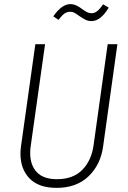

<svg xmlns="http://www.w3.org/2000/svg" viewBox="-20 -898 621 929"><path d="M479 -190Q467 -101 408.5 -45Q350 11 254 11Q167 11 123 -34.5Q79 -80 79 -154Q79 -174 82 -193L151 -684H198L129 -194Q126 -175 126 -158Q126 -99 158 -65Q190 -31 256 -31Q334 -31 378.5 -76.5Q423 -122 433 -197L501 -684H548ZM363 -821Q348 -832 339.5 -836.5Q331 -841 320 -841Q304 -841 292 -832.5Q280 -824 263 -802L238 -819Q279 -878 320 -878Q335 -878 348.5 -872Q362 -866 378 -854Q391 -844 401.5 -839Q412 -834 423 -834Q437 -834 450 -844Q463 -854 479 -877L506 -861Q467 -796 423 -796Q406 -796 393.5 -802.5Q381 -809 363 -821Z"/></svg>

Font: Fira Sans Condensed ExtraLight
Style: Italic
Weight: 275
Width: 3
Italic angle: -8°
Designer: Carrois Corporate & Edenspiekermann AG
Foundry: Carrois Corporate GbR & Edenspiekermann AG
Version: Version 4.203